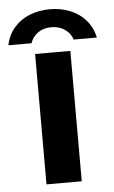

<svg xmlns="http://www.w3.org/2000/svg" viewBox="-56 -740 462 776"><g transform="rotate(-5 175.5 -352.0)"><path d="M244 0H101V-529H244ZM175.5 -631Q143.5 -631 121.2 -615.2Q99 -599.5 90.5 -573.5H-3.5Q5 -615.5 31 -645Q57 -674.5 94.5 -689.2Q132 -704 175.5 -704Q219.5 -704 257.2 -689Q295 -674 320.8 -644.5Q346.5 -615 355.5 -573.5H261.5Q253 -599.5 230.2 -615.2Q207.5 -631 175.5 -631Z"/></g></svg>

Font: 1883 Sans
Style: Bold
Weight: 700
Designer: 1883 Sans project is a fork of Public Sans.
Version: Version 1.009